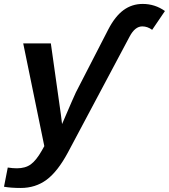

<svg xmlns="http://www.w3.org/2000/svg" viewBox="-59 -749 859 977"><path d="M667 -729Q729.5 -729 780.3 -692.9L715.3 -597.2Q691.4 -614.7 665 -614.7Q627.9 -614.7 600.6 -563L286.6 26.9Q234.4 124 178 165.8Q121.6 207.5 46.4 207.5Q-3.4 207.5 -38.6 201.2L-19.5 103.5Q6.3 107.4 26.9 107.4Q70.3 107.4 97.9 87.2Q125.5 66.9 153.3 18.1L166.5 -5.4L59.1 -528.3H199.7L251 -165L256.8 -117.7L305.7 -231L327.1 -278.8L492.2 -599.6Q526.9 -666.5 569.8 -697.8Q612.8 -729 667 -729Z"/></svg>

Font: Liberation Mono
Style: Bold Italic
Weight: 700
Italic angle: -12°
Monospace: yes
Designer: Steve Matteson
Foundry: Ascender Corporation
Version: Version 2.1.5